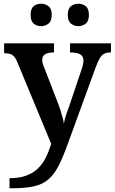

<svg xmlns="http://www.w3.org/2000/svg" viewBox="-20 -768 614 1028"><path d="M31 186Q83 186 120 172.5Q157 159 182.5 134.5Q208 110 225 76Q242 42 254 2L72 -437Q64 -456 54.5 -466Q45 -476 33 -479.5Q21 -483 5 -483H2V-536H269V-487H266Q238 -487 222 -478Q206 -469 206 -446Q206 -438 209 -427.5Q212 -417 216 -408L286 -227Q296 -202 303 -180Q310 -158 315 -139.5Q320 -121 322 -106Q326 -130 335.5 -158Q345 -186 351 -201L417 -397Q421 -408 424 -421.5Q427 -435 427 -444Q427 -467 409.5 -477Q392 -487 359 -487H355V-536H574V-487H570Q552 -487 538.5 -480.5Q525 -474 515 -457.5Q505 -441 494 -412L343 2Q317 75 293 121Q269 167 238.5 193Q208 219 162 229.5Q116 240 45 240H31ZM400 -628Q377 -628 360 -641.5Q343 -655 343 -688Q343 -722 360 -735Q377 -748 400 -748Q422 -748 439 -735Q456 -722 456 -688Q456 -655 439 -641.5Q422 -628 400 -628ZM200 -628Q177 -628 160.5 -641.5Q144 -655 144 -688Q144 -722 160.5 -735Q177 -748 200 -748Q222 -748 239.5 -735Q257 -722 257 -688Q257 -655 239.5 -641.5Q222 -628 200 -628Z"/></svg>

Font: Noto Serif Armenian SemiBold
Style: Regular
Weight: 600
Version: Version 2.007